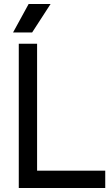

<svg xmlns="http://www.w3.org/2000/svg" viewBox="-20 -933 542 953"><path d="M73.2 0V-715.8H164.1V-85.9H502.4V0ZM122.1 -913.1H231L139.6 -772H44.9Z"/></svg>

Font: Arian AMU
Style: Regular
Weight: 400
Designer: Ruben Hakobyan (Tarumian)
Foundry: Ruben Hakobyan (Tarumian)
Version: Version 4.003